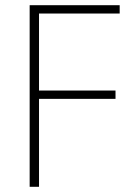

<svg xmlns="http://www.w3.org/2000/svg" viewBox="-20 -718 527 738"><path d="M94 0V-698H440V-666H130V-370H424V-338H130V0Z"/></svg>

Font: IBM Plex Sans Cond ExtLt
Style: Regular
Weight: 200
Width: 3
Designer: Mike Abbink, Paul van der Laan, Pieter van Rosmalen
Foundry: Bold Monday
Version: Version 1.3